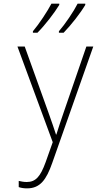

<svg xmlns="http://www.w3.org/2000/svg" viewBox="-20 -786 603 1056"><path d="M304 -614V-606H330C371 -648 424 -716 449 -759V-766H407C386 -724 338 -653 304 -614ZM161 -614V-606H186C228 -648 280 -716 306 -759V-766H263C241 -724 195 -654 161 -614ZM129 250C201 250 235 202 267 111L493 -530H455L332 -173C314 -120 302 -86 290 -46H288C276 -82 266 -113 245 -171L116 -530H76L270 -4L231 106C202 186 176 215 127 215C111 215 96 212 83 209V243C97 248 112 250 129 250Z"/></svg>

Font: Noto Sans Mono SemiCondensed ExtraLight
Style: Regular
Weight: 200
Width: 4
Designer: Monotype Design Team
Foundry: Monotype Imaging Inc.
Version: Version 2.014